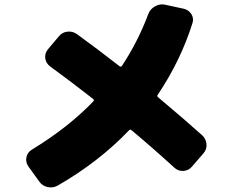

<svg xmlns="http://www.w3.org/2000/svg" viewBox="-20 -800 1040 861"><path d="M690 -363Q815 -258 887 -193Q904 -177 906 -153.5Q908 -130 892 -112L841 -53Q826 -35 802.5 -33.5Q779 -32 762 -48Q669 -133 570 -216Q563 -222 557 -214Q422 -73 239 32Q218 44 194 39Q170 34 156 14L107 -54Q94 -73 98.5 -95Q103 -117 123 -129Q287 -229 398 -345Q404 -350 398 -356Q297 -435 205 -502Q186 -516 183 -538.5Q180 -561 195 -579L243 -636Q258 -655 281.5 -658Q305 -661 325 -647Q419 -579 516 -503Q518 -501 522 -501.5Q526 -502 527 -505Q598 -612 645 -737Q653 -759 675 -771.5Q697 -784 720 -779L803 -761Q826 -756 838 -737Q850 -718 843 -696Q790 -528 688 -376Q682 -369 690 -363Z"/></svg>

Font: Rounded Mplus 1c Black
Style: Regular
Weight: 900
Version: Version 1.059.20150529